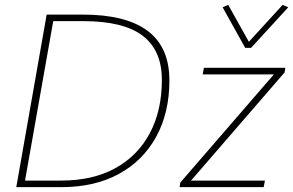

<svg xmlns="http://www.w3.org/2000/svg" viewBox="-20 -770 1206 790"><path d="M47 0 172 -710H320Q498 -710 587.5 -643Q677 -576 677 -439Q677 -306 622.5 -207Q568 -108 468.5 -54Q369 0 233 0ZM83 -27H231Q362 -27 454.5 -78Q547 -129 596.5 -222Q646 -315 646 -441Q646 -563 567 -623Q488 -683 324 -683H199ZM719 0 722 -19 1107 -464H814L819 -491H1154L1151 -472L766 -27H1070L1065 0ZM989 -573 896 -740 919 -750 1004 -598 1143 -750 1166 -740 1013 -573Z"/></svg>

Font: Livvic Thin
Style: Italic
Weight: 250
Italic angle: -10°
Designer: Jacques Le Bailly, Baron von Fonthausen
Version: Version 1.001; ttfautohint (v1.8.2)